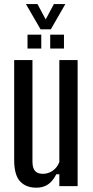

<svg xmlns="http://www.w3.org/2000/svg" viewBox="-20 -886 441 914"><path d="M153.5 7.5Q103 7.5 75.2 -23Q47.5 -53.5 47.5 -124V-600H134.5V-117Q134.5 -86.5 146.5 -72.5Q158.5 -58.5 184.5 -58.5Q209 -58.5 231 -73.5Q253 -88.5 262.5 -115V-600H349.5V0H262.5V-56.5H248Q231.5 -23.5 208.5 -8Q185.5 7.5 153.5 7.5ZM219 -655V-721H284.5V-655ZM111 -655V-721H176.5V-655ZM173 -746.5 103.5 -866.5H158.5L197.5 -793.5L236.5 -866.5H291L222 -746.5Z"/></svg>

Font: Big Shoulders Display Thin SemiBold
Style: Regular
Weight: 600
Version: Version 2.002